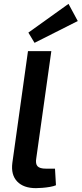

<svg xmlns="http://www.w3.org/2000/svg" viewBox="-20 -965 423 995"><path d="M246 -700 168 -145Q163 -116 174.5 -103.5Q186 -91 218 -91H265L270 -5Q259 0 239 3.5Q219 7 199 8.5Q179 10 166 10Q102 10 69 -24.5Q36 -59 44 -121L125 -700ZM335 -945 383 -856 159 -743 127 -796Z"/></svg>

Font: Exo 2 SemiBold
Style: Italic
Weight: 600
Italic angle: -8°
Designer: Natanael Gama
Foundry: Natanael Gama
Version: Version 2.010